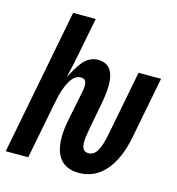

<svg xmlns="http://www.w3.org/2000/svg" viewBox="-124 -819 847 921"><g transform="rotate(15 300.0 -358.0)"><path d="M351.1 9.8Q290 9.8 258.8 -26.4Q227.5 -62.5 227.1 -134.3Q227.1 -172.4 236.8 -222.7Q246.6 -272.9 263.2 -352.5Q270.5 -383.8 270.5 -402.3Q270.5 -416 264.9 -425.5Q259.3 -435.1 241.7 -435.1Q210.9 -435.1 188.2 -394.8Q165.5 -354.5 152.3 -282.7L97.2 0H-14.6L126 -724.6H238.3L199.7 -526.9Q195.3 -502.4 176.8 -422.9H178.2Q213.4 -491.7 240 -514.9Q266.6 -538.1 300.8 -538.1Q380.9 -538.1 380.9 -433.6Q380.9 -394 369.6 -335Q342.3 -192.4 339.8 -174.1Q337.4 -155.8 336.9 -141.1Q336.9 -116.7 345 -105Q353 -93.3 371.1 -93.3Q396.5 -93.3 413.1 -119.9Q429.7 -146.5 443.4 -218.8L503.4 -528.3H615.2L555.7 -222.7Q533.7 -109.9 480.7 -50Q427.7 9.8 351.1 9.8Z"/></g></svg>

Font: Cousine
Style: Bold Italic
Weight: 700
Italic angle: -12°
Monospace: yes
Designer: Steve Matteson
Foundry: Ascender Corporation
Version: Version 1.20